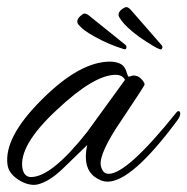

<svg xmlns="http://www.w3.org/2000/svg" viewBox="-29 -514 526 539"><path d="M67 5Q43 5 19 -12Q-5 -29 -8 -52Q-18 -129 89 -235Q195 -341 280 -341Q303 -341 316 -330Q323 -323 326.5 -311Q330 -299 332 -299Q336 -299 339 -300.5Q342 -302 346 -302Q358 -302 367 -293Q376 -284 377 -277Q378 -275 313 -178Q248 -83 254 -49Q259 -26 276 -26Q328 -26 466 -198Q469 -202 472 -202Q477 -202 477 -195Q477 -187 468 -175Q341 -4 273 -4Q264 -4 256 -7Q212 -24 212 -73Q212 -90 216 -107L154 -47Q126 -19 103.5 -7Q81 5 67 5ZM58 -17Q116 -17 216 -144L322 -290Q314 -304 296 -304Q235 -304 131 -206Q23 -106 34 -41Q39 -17 58 -17ZM419 -376Q413 -378 399.5 -386Q386 -394 361 -411Q341 -426 329.5 -437Q318 -448 313 -455Q310 -459 306.5 -464.5Q303 -470 304 -475Q305 -482 314 -488.5Q323 -495 327 -494Q333 -493 342 -482L424 -388Q427 -386 427 -381Q425 -373 419 -376ZM319 -376Q313 -378 298 -383Q283 -388 256 -401Q234 -412 220 -421Q206 -430 201 -435Q197 -439 192.5 -443.5Q188 -448 188 -454Q188 -461 196 -468.5Q204 -476 208 -476Q215 -476 225 -467L322 -389Q326 -386 326 -382Q326 -374 319 -376Z"/></svg>

Font: Alex Brush
Style: Regular
Weight: 400
Designer: Robert E. Leuschke
Foundry: Robert E. Leuschke
Version: Version 1.111; ttfautohint (v1.8.4.7-5d5b)